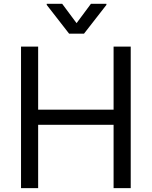

<svg xmlns="http://www.w3.org/2000/svg" viewBox="-20 -967 780 987"><path d="M88.1 -727.3H176.1V-403.4H563.9V-727.3H652V0H563.9V-325.3H176.1V0H88.1ZM373.6 -848 447.4 -947.4H527V-941.8L411.9 -794H335.2L220.2 -941.8V-947.4H299.7Z"/></svg>

Font: Fast_Sans-Dotted
Style: Regular
Weight: 400
Version: Version 3.018